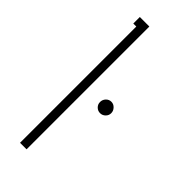

<svg xmlns="http://www.w3.org/2000/svg" viewBox="-224 -715 751 751"><g transform="rotate(45 151.5 -339.5)"><path d="M179.2 -334Q179.2 -347.2 188.2 -356.7Q197.3 -366.2 210 -366.2Q222.7 -366.2 231.9 -356.4Q241.2 -346.7 241.2 -334Q241.2 -321.3 231.9 -312.3Q222.7 -303.2 210 -303.2Q197.3 -303.2 188.2 -312.3Q179.2 -321.3 179.2 -334ZM54.2 -679.2H106.9V0H70.8V-643.1H54.2Z"/></g></svg>

Font: Rawengulk
Style: Regular
Weight: 400
Version: Version 0.92